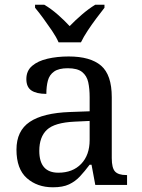

<svg xmlns="http://www.w3.org/2000/svg" viewBox="-20 -786 603 816"><path d="M205 10Q138 10 94 -29Q50 -68 50 -150Q50 -230 106.5 -268Q163 -306 278 -310L361 -313V-373Q361 -409 355 -436.5Q349 -464 329 -480Q309 -496 268 -496Q230 -496 210 -482Q190 -468 183.5 -443.5Q177 -419 177 -387Q135 -387 113.5 -401.5Q92 -416 92 -450Q92 -485 116.5 -506Q141 -527 182 -536.5Q223 -546 272 -546Q364 -546 409.5 -507Q455 -468 455 -373V-114Q455 -72 469 -57Q483 -42 517 -42H520V0H385L369 -86H361Q340 -58 320 -36.5Q300 -15 273.5 -2.5Q247 10 205 10ZM228 -52Q289 -52 325 -89.5Q361 -127 361 -191V-272L297 -269Q212 -265 179.5 -234.5Q147 -204 147 -145Q147 -52 228 -52ZM229 -606Q219 -629 201 -655.5Q183 -682 164 -708Q145 -734 129 -753V-766H168Q197 -749 225.5 -724Q254 -699 276 -675Q299 -699 328 -724Q357 -749 385 -766H424V-753Q409 -734 389.5 -708Q370 -682 352.5 -655.5Q335 -629 324 -606Z"/></svg>

Font: Noto Serif Yezidi
Style: Regular
Weight: 400
Designer: Dalton Maag Ltd
Foundry: Dalton Maag Ltd
Version: Version 1.001; ttfautohint (v1.8.4.7-5d5b)